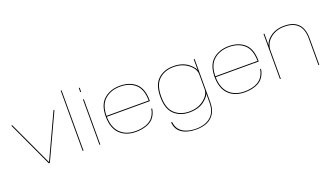

<svg xmlns="http://www.w3.org/2000/svg" viewBox="-81 -1451 4087 2347"><g transform="rotate(-20 1963.0 -278.0)"><path d="M321 0H335.5L609.5 -589.5H597L329.5 -13.5H328L60.5 -589.5H47.5Z M762 0H773V-785H762Z M980.5 0H991.5V-589.5H980.5ZM980.5 -739.5V-685.5H991.5V-739.5Z M1458.5 4.5V-6.5Q1330 -6.5 1256.5 -81Q1182.5 -155 1182.5 -297.5Q1182.5 -445 1261 -514Q1340 -582.5 1459 -582.5Q1581.5 -582.5 1656 -515.5Q1729.5 -449 1731 -303H1177V-291.5H1742.5Q1742.5 -297.5 1742.5 -302Q1742.5 -453 1665.5 -523.5Q1587.5 -593.5 1459 -593.5Q1335 -593.5 1253 -522.5Q1170.5 -451.5 1170.5 -298Q1170.5 -148.5 1248.5 -71.5Q1326 4.5 1458.5 4.5ZM1458.5 -6.5V4.5Q1536 4.5 1600 -19.5Q1664 -43.5 1697.5 -92Q1730.5 -139.5 1738 -198.5H1726.5Q1719 -143.5 1687 -97.5Q1654.5 -51.5 1592.5 -28.5Q1531 -6.5 1458.5 -6.5Z M2161.5 229Q2240.5 229 2301.2 202.8Q2362 176.5 2397 119.2Q2432 62 2432 -27.5V-588H2421V-426V-28.5Q2421 97.5 2350.5 158.2Q2280 219 2161.5 219Q2089.5 219 2034.2 199Q1979 179 1948 141.2Q1917 103.5 1910 41H1897.5Q1903.5 135.5 1974 182.2Q2044.5 229 2161.5 229ZM2154 4.5Q2272.5 4.5 2348.5 -54Q2424.5 -112.5 2424.5 -166L2421 -199Q2421 -127.5 2344 -67Q2267 -6.5 2154.5 -6.5Q2040.5 -6.5 1966 -74.2Q1891.5 -142 1891.5 -295Q1891.5 -448.5 1966 -516.2Q2040.5 -584 2154.5 -584Q2267 -584 2344 -523.8Q2421 -463.5 2421 -392L2424 -424.5Q2424 -476.5 2348.2 -535.8Q2272.5 -595 2154 -595Q2034 -595 1956.8 -524.2Q1879.5 -453.5 1879.5 -295Q1879.5 -137 1956.8 -66.2Q2034 4.5 2154 4.5Z M2874.5 4.5V-6.5Q2746 -6.5 2672.5 -81Q2598.5 -155 2598.5 -297.5Q2598.5 -445 2677 -514Q2756 -582.5 2875 -582.5Q2997.5 -582.5 3072 -515.5Q3145.5 -449 3147 -303H2593V-291.5H3158.5Q3158.5 -297.5 3158.5 -302Q3158.5 -453 3081.5 -523.5Q3003.5 -593.5 2875 -593.5Q2751 -593.5 2669 -522.5Q2586.5 -451.5 2586.5 -298Q2586.5 -148.5 2664.5 -71.5Q2742 4.5 2874.5 4.5ZM2874.5 -6.5V4.5Q2952 4.5 3016 -19.5Q3080 -43.5 3113.5 -92Q3146.5 -139.5 3154 -198.5H3142.5Q3135 -143.5 3103 -97.5Q3070.5 -51.5 3008.5 -28.5Q2947 -6.5 2874.5 -6.5Z M3328.5 0H3339.5V-412.5V-588H3328.5ZM3829 0H3840V-345.5Q3840 -471.5 3778.5 -533.5Q3717 -595.5 3598 -595.5Q3485.5 -595.5 3409.8 -535.8Q3334 -476 3334 -391L3339.5 -364.5Q3339.5 -462 3413.8 -523.2Q3488 -584.5 3597.5 -584.5Q3710 -584.5 3769.5 -526Q3829 -467.5 3829 -346Z"/></g></svg>

Font: Anybody Expanded Thin
Style: Regular
Weight: 250
Width: 7
Version: Version 1.113;gftools[0.9.25]